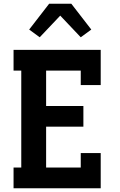

<svg xmlns="http://www.w3.org/2000/svg" viewBox="-20 -1000 640 1020"><path d="M52 0V-110H93V-625H52V-735H515V-548H409V-625H225V-437H423V-327H225V-110H409V-187H515V0ZM191 -802 135 -843 241 -980H359L465 -843L409 -802L300 -917Z"/></svg>

Font: Iosevka Etoile Extrabold
Style: Regular
Weight: 800
Designer: Belleve Invis
Foundry: Belleve Invis
Version: Version 22.1.2; ttfautohint (v1.8.4)